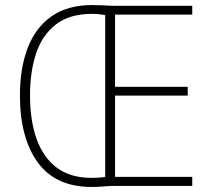

<svg xmlns="http://www.w3.org/2000/svg" viewBox="-20 -737 838 761"><path d="M346 -717Q369 -717 385.5 -716Q402 -715 423 -714H742V-679H436V-393H724V-358H436V-36H742V0H418Q401 1 383 2.5Q365 4 343 4Q200 4 129.5 -93.5Q59 -191 59 -359Q59 -467 90 -547.5Q121 -628 184.5 -672.5Q248 -717 346 -717ZM344 -682Q256 -682 202 -640.5Q148 -599 123.5 -526.5Q99 -454 99 -359Q99 -260 125 -186.5Q151 -113 205 -72.5Q259 -32 343 -32Q377 -32 397 -36V-677Q388 -679 374.5 -680.5Q361 -682 344 -682Z"/></svg>

Font: Noto Sans Lao Looped SemiCondensed ExtraLight
Style: Regular
Weight: 200
Width: 4
Designer: Mark Frömberg, Ben Mitchell
Foundry: The Fontpad Ltd
Version: Version 1.002; ttfautohint (v1.8.4.7-5d5b)